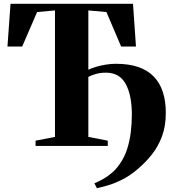

<svg xmlns="http://www.w3.org/2000/svg" viewBox="-20 -763 906 1004"><path d="M487 221.5 473.5 195.5Q490.5 188.5 513.8 176.2Q537 164 562 143.5Q587 123 608 92Q632 57 645.2 15Q658.5 -27 664 -72.8Q669.5 -118.5 669.5 -162.5Q669.5 -266 637 -324.5Q604.5 -383 534 -383Q506 -383 483.2 -376.8Q460.5 -370.5 442 -361V-47L543.5 -27.5V0H166V-27.5L267.5 -47V-708.5L174 -700L96 -519.5H19L35 -743H675.5L691 -519.5H613.5L536.5 -700L442 -708.5V-398.5Q461 -407.5 485.2 -414.5Q509.5 -421.5 535.8 -425.5Q562 -429.5 585.5 -429.5Q653.5 -429.5 703 -412.5Q752.5 -395.5 784.2 -362.5Q816 -329.5 831.5 -282Q847 -234.5 847 -173Q847 -104.5 827.5 -51.2Q808 2 775.2 43.5Q742.5 85 702 119.5Q660.5 155.5 618.8 176.2Q577 197 542.5 206.8Q508 216.5 487 221.5Z"/></svg>

Font: Merriweather 120pt ExtraBold
Style: Regular
Weight: 800
Version: Version 2.100